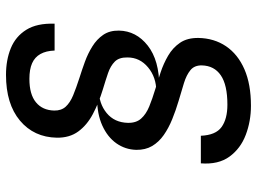

<svg xmlns="http://www.w3.org/2000/svg" viewBox="-128 -720 856 640"><g transform="rotate(-90 300.0 -400.0)"><path d="M267.5 8.5Q216 8.5 170.5 -8.8Q125 -26 98 -63Q71 -100 75.5 -158.5H167.5Q169.5 -109 196.5 -89.5Q223.5 -70 271 -70Q337 -70 369 -92Q401 -114 402 -155Q402.5 -180 386.2 -193.2Q370 -206.5 343.2 -214.8Q316.5 -223 284 -232.5Q252 -242 222.5 -254Q193 -266 169.8 -282.2Q146.5 -298.5 133.2 -321Q120 -343.5 120.5 -374Q121.5 -410.5 142.2 -440Q163 -469.5 201.5 -487Q240 -504.5 293.5 -504.5L320.5 -498.5Q275 -498.5 243.2 -472.5Q211.5 -446.5 210.5 -401.5Q210 -374 224.8 -357.5Q239.5 -341 265.2 -330.5Q291 -320 322.5 -310.5Q348.5 -302.5 378.2 -292.8Q408 -283 434.5 -267.5Q461 -252 477.5 -227.8Q494 -203.5 493.5 -166.5Q492.5 -114 465.8 -74.5Q439 -35 389 -13.2Q339 8.5 267.5 8.5ZM331 -297 315 -307Q362.5 -307 395.5 -334.5Q428.5 -362 428.5 -403Q429 -431 414.8 -445.2Q400.5 -459.5 376.5 -467.8Q352.5 -476 322.5 -485Q276.5 -499 239.8 -518.5Q203 -538 181.8 -567Q160.5 -596 161 -638.5Q162.5 -715 218 -761.5Q273.5 -808 370.5 -808Q420 -808 459.2 -792Q498.5 -776 520.8 -740.2Q543 -704.5 541 -646H451.5Q450.5 -674.5 440 -693.2Q429.5 -712 409.2 -721Q389 -730 357 -730Q305.5 -730 279 -708.2Q252.5 -686.5 251.5 -647.5Q251 -624 264.2 -609.2Q277.5 -594.5 302.2 -584.2Q327 -574 361 -563Q386.5 -555 414 -545Q441.5 -535 465.2 -520.2Q489 -505.5 503.8 -484Q518.5 -462.5 518 -431.5Q517 -374 468 -335.5Q419 -297 331 -297Z"/></g></svg>

Font: Spline Sans Mono
Style: Italic
Weight: 400
Italic angle: -4°
Monospace: yes
Designer: Eben Sorkin, Mirko Velimirovic
Foundry: Sorkin Type
Version: Version 1.004